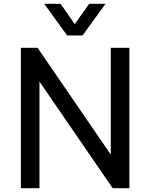

<svg xmlns="http://www.w3.org/2000/svg" viewBox="-20 -992 792 1012"><path d="M415 -805 536 -972H450L374 -865L299 -972H213L334 -805ZM188 0V-562L574 0H662V-740H564V-177L178 -740H90V0Z"/></svg>

Font: Be Vietnam Pro
Style: Regular
Weight: 400
Designer: Lam Bao, Tony Le, Vietanh Nguyen
Foundry: Yellow Type Foundry
Version: Version 1.002